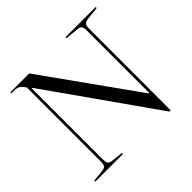

<svg xmlns="http://www.w3.org/2000/svg" viewBox="-170 -874 1075 1075"><g transform="rotate(-45 367.0 -337.0)"><path d="M718 -690V-682L646 -674Q622 -671 614 -662Q606 -653 606 -629V16H596L147 -621H143V-61Q143 -37 149 -27.5Q155 -18 173 -16L244 -8V0H25V-8L97 -16Q115 -18 121 -27.5Q127 -37 127 -61V-643L123 -649Q109 -669 96.5 -675.5Q84 -682 60 -682H43V-690H192L586 -138H590V-629Q590 -653 584 -663Q578 -673 560 -674L479 -682V-690Z"/></g></svg>

Font: Libre Caslon Display
Style: Regular
Weight: 400
Designer: Pablo Impallari, Rodrigo Fuenzalida
Foundry: Pablo Impallari, Rodrigo Fuenzalida
Version: Version 1.100; ttfautohint (v1.6) -l 8 -r 50 -G 200 -x 14 -D